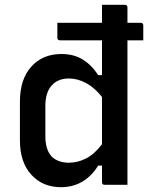

<svg xmlns="http://www.w3.org/2000/svg" viewBox="-20 -770 640 800"><path d="M236 -545Q288 -545 325.5 -521.5Q363 -498 389 -457H405V-602H230Q219 -602 219 -613V-675H405V-750H500Q511 -750 511 -739V-675H566Q577 -675 577 -664V-602H511V0H416Q405 0 405 -11V-80H389Q363 -37 323.5 -13.5Q284 10 234 10Q158 10 110.5 -42Q63 -94 63 -185V-346Q63 -440 110.5 -492.5Q158 -545 236 -545ZM196 -117Q223 -92 267 -92Q303 -92 338 -109.5Q373 -127 405 -169V-366Q374 -405 338.5 -424Q303 -443 267 -443Q221 -443 195 -413.5Q169 -384 169 -329V-202Q169 -146 196 -117Z"/></svg>

Font: Recursive Sn Lnr St Med
Style: Regular
Weight: 500
Version: Version 1.085;hotconv 1.1.0;makeotfexe 2.6.0; ttfautohint (v